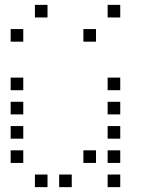

<svg xmlns="http://www.w3.org/2000/svg" viewBox="-20 -796 640 792"><path d="M125 -776Q124 -776 124 -776Q124 -776 124 -775V-725Q124 -724 124 -724Q124 -724 125 -724H175Q176 -724 176 -724Q176 -724 176 -725V-775Q176 -776 176 -776Q176 -776 175 -776ZM425 -776Q424 -776 424 -776Q424 -776 424 -775V-725Q424 -724 424 -724Q424 -724 425 -724H475Q476 -724 476 -724Q476 -724 476 -725V-775Q476 -776 476 -776Q476 -776 475 -776ZM25 -676Q24 -676 24 -676Q24 -676 24 -675V-625Q24 -624 24 -624Q24 -624 25 -624H75Q76 -624 76 -624Q76 -624 76 -625V-675Q76 -676 76 -676Q76 -676 75 -676ZM325 -676Q324 -676 324 -676Q324 -676 324 -675V-625Q324 -624 324 -624Q324 -624 325 -624H375Q376 -624 376 -624Q376 -624 376 -625V-675Q376 -676 376 -676Q376 -676 375 -676ZM25 -476Q24 -476 24 -476Q24 -476 24 -475V-425Q24 -424 24 -424Q24 -424 25 -424H75Q76 -424 76 -424Q76 -424 76 -425V-475Q76 -476 76 -476Q76 -476 75 -476ZM425 -476Q424 -476 424 -476Q424 -476 424 -475V-425Q424 -424 424 -424Q424 -424 425 -424H475Q476 -424 476 -424Q476 -424 476 -425V-475Q476 -476 476 -476Q476 -476 475 -476ZM25 -376Q24 -376 24 -376Q24 -376 24 -375V-325Q24 -324 24 -324Q24 -324 25 -324H75Q76 -324 76 -324Q76 -324 76 -325V-375Q76 -376 76 -376Q76 -376 75 -376ZM425 -376Q424 -376 424 -376Q424 -376 424 -375V-325Q424 -324 424 -324Q424 -324 425 -324H475Q476 -324 476 -324Q476 -324 476 -325V-375Q476 -376 476 -376Q476 -376 475 -376ZM25 -276Q24 -276 24 -276Q24 -276 24 -275V-225Q24 -224 24 -224Q24 -224 25 -224H75Q76 -224 76 -224Q76 -224 76 -225V-275Q76 -276 76 -276Q76 -276 75 -276ZM425 -276Q424 -276 424 -276Q424 -276 424 -275V-225Q424 -224 424 -224Q424 -224 425 -224H475Q476 -224 476 -224Q476 -224 476 -225V-275Q476 -276 476 -276Q476 -276 475 -276ZM25 -176Q24 -176 24 -176Q24 -176 24 -175V-125Q24 -124 24 -124Q24 -124 25 -124H75Q76 -124 76 -124Q76 -124 76 -125V-175Q76 -176 76 -176Q76 -176 75 -176ZM325 -176Q324 -176 324 -176Q324 -176 324 -175V-125Q324 -124 324 -124Q324 -124 325 -124H375Q376 -124 376 -124Q376 -124 376 -125V-175Q376 -176 376 -176Q376 -176 375 -176ZM425 -176Q424 -176 424 -176Q424 -176 424 -175V-125Q424 -124 424 -124Q424 -124 425 -124H475Q476 -124 476 -124Q476 -124 476 -125V-175Q476 -176 476 -176Q476 -176 475 -176ZM125 -76Q124 -76 124 -76Q124 -76 124 -75V-25Q124 -24 124 -24Q124 -24 125 -24H175Q176 -24 176 -24Q176 -24 176 -25V-75Q176 -76 176 -76Q176 -76 175 -76ZM225 -76Q224 -76 224 -76Q224 -76 224 -75V-25Q224 -24 224 -24Q224 -24 225 -24H275Q276 -24 276 -24Q276 -24 276 -25V-75Q276 -76 276 -76Q276 -76 275 -76ZM425 -76Q424 -76 424 -76Q424 -76 424 -75V-25Q424 -24 424 -24Q424 -24 425 -24H475Q476 -24 476 -24Q476 -24 476 -25V-75Q476 -76 476 -76Q476 -76 475 -76Z"/></svg>

Font: Doto
Style: Regular
Weight: 400
Monospace: yes
Version: Version 1.000